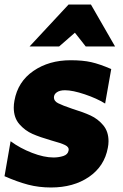

<svg xmlns="http://www.w3.org/2000/svg" viewBox="-27 -819 547 851"><path d="M210 -121Q168 -121 115 -141.5Q62 -162 20 -193L-7 -38Q50 -13 97.5 -0.5Q145 12 199 12Q299 12 367.5 -35Q436 -82 451 -164Q454 -179 454 -193Q454 -236 430.5 -264Q407 -292 374.5 -307Q342 -322 293 -337Q249 -352 230.5 -361.5Q212 -371 212 -387Q212 -401 225 -410Q238 -419 261 -419Q295 -419 348.5 -401Q402 -383 439 -360L466 -513Q415 -535 377.5 -543.5Q340 -552 286 -552Q190 -552 121 -504.5Q52 -457 37 -373Q34 -357 34 -342Q34 -297 59 -268.5Q84 -240 117 -225.5Q150 -211 202 -196Q243 -185 261.5 -176Q280 -167 277 -152Q274 -134 253.5 -127.5Q233 -121 210 -121ZM376 -799H277L104 -613H235L305 -674L353 -613H483Z"/></svg>

Font: Geom Black
Style: Bold Italic
Weight: 900
Italic angle: -10°
Version: Version 1.102